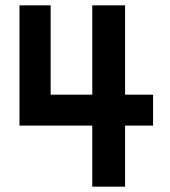

<svg xmlns="http://www.w3.org/2000/svg" viewBox="-20 -700 637 720"><path d="M53 -229V-680H170V-290L115 -345H554V-229ZM326 0V-680H449V0Z"/></svg>

Font: Teachers SemiBold
Style: Regular
Weight: 600
Version: Version 1.001